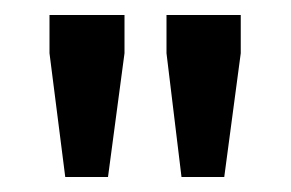

<svg xmlns="http://www.w3.org/2000/svg" viewBox="-20 -633 388 256"><path d="M146 -562 124 -397H67L46 -562V-613H146ZM301 -562 279 -397H222L202 -562V-613H301Z"/></svg>

Font: Arya
Style: Regular
Weight: 400
Designer: Eduardo Rodriguez Tunni, Modular Infotech
Foundry: Eduardo Rodriguez Tunni, Modular Infotech
Version: Version 1.002